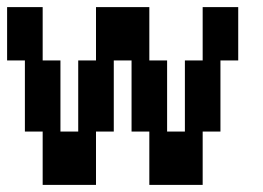

<svg xmlns="http://www.w3.org/2000/svg" viewBox="-20 -520 740 540"><path d="M250 -350H200V-150H150V-350H100V-500H0V-350H50V-150H100V0H250V-150H300V-350H350V-150H400V0H550V-150H600V-350H650V-500H550V-350H500V-150H450V-350H400V-500H250Z"/></svg>

Font: Analogue OS
Style: Regular
Weight: 400
Designer: AbFarid
Version: Version 1.000